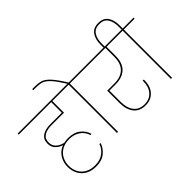

<svg xmlns="http://www.w3.org/2000/svg" viewBox="-184 -1452 2036 2036"><g transform="rotate(-45 834.0 -434.0)"><path d="M277 -549Q213 -549 171.5 -523Q130 -497 130 -440Q130 -393 161.5 -363Q193 -333 244 -321Q279 -328 308 -328Q397 -328 449.5 -284.5Q502 -241 516 -183H499Q491 -214 467.5 -243.5Q444 -273 403.5 -292.5Q363 -312 308 -312Q243 -312 197.5 -285Q152 -258 129 -213Q106 -168 106 -115Q106 -61 128.5 -17Q151 27 197 53.5Q243 80 308 80Q386 80 435 41.5Q484 3 499 -48H516Q500 9 447.5 53Q395 97 308 97Q237 97 187.5 68Q138 39 113.5 -9.5Q89 -58 89 -115Q89 -183 122.5 -236Q156 -289 218 -313Q177 -324 145 -356Q113 -388 113 -440Q113 -504 158.5 -534.5Q204 -565 277 -565H452V-724H-35V-740H622V-724H469V-549Z M893 -740V-724H731V0H714V-724H552V-740H712Q650 -838 609.5 -881.5Q569 -925 534 -936.5Q499 -948 439 -948H407V-964H439Q502 -964 539.5 -951.5Q577 -939 621 -892Q665 -845 730 -740Z M975 -374V-204Q975 -114 1016 -60.5Q1057 -7 1137 -7Q1212 -7 1255.5 -56.5Q1299 -106 1299 -188V-199H1316V-188Q1316 -98 1267.5 -44.5Q1219 9 1137 9Q1049 9 1003.5 -49Q958 -107 958 -205V-390H1068Q1161 -390 1213 -440Q1265 -490 1265 -591V-724H823V-740H1432V-724H1282V-591Q1282 -481 1225.5 -427.5Q1169 -374 1068 -374Z M1703 -740V-724H1541V0H1524V-724H1362V-740H1524V-786Q1524 -858 1494.5 -903.5Q1465 -949 1398 -949Q1331 -949 1300.5 -903.5Q1270 -858 1270 -786V-734H1253V-786Q1253 -865 1288 -915Q1323 -965 1398 -965Q1473 -965 1507 -915.5Q1541 -866 1541 -786V-740Z"/></g></svg>

Font: Fz Poppins Thin
Style: Regular
Weight: 100
Designer: Ninad Kale (Devanagari), Jonny Pinhorn (Latin)
Foundry: Indian Type Foundry
Version: Vit hóa bi Vntype.Com & FontZin.Com